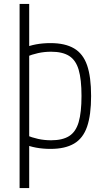

<svg xmlns="http://www.w3.org/2000/svg" viewBox="-20 -750 540 980"><path d="M238 10Q159 10 99 -16L114 -60Q143 -48 174.5 -41Q206 -34 241 -34Q299 -34 333 -55.5Q367 -77 381.5 -126.5Q396 -176 396 -260Q396 -345 381.5 -394Q367 -443 333 -464.5Q299 -486 241 -486Q206 -486 174.5 -479Q143 -472 114 -460L99 -504Q159 -530 238 -530Q312 -530 358 -503Q404 -476 424.5 -417Q445 -358 445 -260Q445 -163 424.5 -103.5Q404 -44 358 -17Q312 10 238 10ZM80 210V-730H129V210Z"/></svg>

Font: M PLUS 1 Code Light
Style: Regular
Weight: 300
Designer: Coji Morishita
Foundry: UNDERFOREST DESIGN
Version: Version 1.002